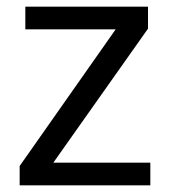

<svg xmlns="http://www.w3.org/2000/svg" viewBox="-20 -556 510 576"><path d="M431 0H39V-58L327 -468H56V-536H424V-470L140 -68H431Z"/></svg>

Font: Noto Sans Kharoshthi
Style: Regular
Weight: 400
Designer: Monotype Design Team
Foundry: Monotype Imaging Inc.
Version: Version 2.004; ttfautohint (v1.8.4.7-5d5b)